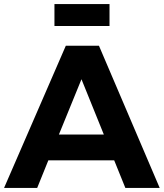

<svg xmlns="http://www.w3.org/2000/svg" viewBox="-23 -925 806 945"><path d="M-3 0 301 -700H464L763 0H594L539 -136H215L160 0ZM245 -797V-905H516V-797ZM267 -263H488L378 -535Z"/></svg>

Font: Trueno
Style: SBd
Weight: 600
Designer: Julieta Ulanovsky
Foundry: Julieta Ulanovsky
Version: Version 3.001b